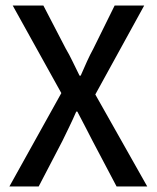

<svg xmlns="http://www.w3.org/2000/svg" viewBox="-20 -675 567 695"><path d="M14 0 202 -338 26 -655H137L218 -499Q231 -477 242 -454Q253 -431 268 -401H272Q285 -431 295.5 -454Q306 -477 318 -499L395 -655H502L325 -333L513 0H402L315 -165Q302 -190 289 -215.5Q276 -241 260 -271H256Q243 -241 230.5 -215.5Q218 -190 206 -165L120 0Z"/></svg>

Font: Mada Medium
Style: Regular
Weight: 500
Designer: Khaled Hosny
Version: Version 1.5